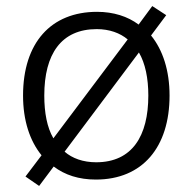

<svg xmlns="http://www.w3.org/2000/svg" viewBox="-20 -582 635 633"><path d="M539 -267C539 -349 517 -417 478 -465L528 -532L482 -562L437 -501C401 -528 354 -543 300 -543C148 -543 56 -441 56 -267C56 -185 78 -118 117 -70L64 0L109 31L157 -33C194 -5 240 10 296 10C450 10 539 -97 539 -267ZM126 -267C126 -404 182 -486 299 -486C341 -486 376 -473 401 -452L156 -126C135 -162 126 -211 126 -267ZM469 -267C469 -134 416 -47 297 -47C254 -47 218 -60 193 -82L438 -409C459 -373 469 -324 469 -267Z"/></svg>

Font: Noto Sans Syriac Light
Style: Regular
Weight: 300
Designer: Patrick Giasson and the Monotype Design Team
Foundry: Monotype Imaging Inc.
Version: Version 3.000